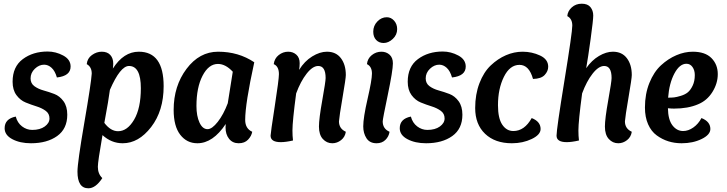

<svg xmlns="http://www.w3.org/2000/svg" viewBox="-20 -763 3921 1036"><path d="M287 -345Q277 -380 258.5 -397Q240 -414 218 -414Q191 -414 168 -392Q145 -370 145 -340Q145 -313 165.5 -298Q186 -283 215 -275Q244 -267 273 -256Q302 -245 322.5 -217Q343 -189 343 -144Q343 -68 288.5 -29Q234 10 147 10Q88 10 46.5 -12Q5 -34 5 -71Q5 -122 65 -134Q74 -100 99 -81Q124 -62 154 -62Q196 -62 221.5 -80.5Q247 -99 247 -124Q247 -150 226.5 -165Q206 -180 177 -189Q148 -198 118.5 -210Q89 -222 68.5 -250Q48 -278 48 -322Q48 -403 103 -444Q158 -485 237 -485Q281 -485 321 -463.5Q361 -442 361 -404Q361 -353 287 -345Z M573 -278Q567 -229 543 -100Q577 -55 617 -55Q667 -55 703.5 -117Q740 -179 740 -287Q740 -407 676 -407Q629 -407 573 -278ZM529 -484Q559 -484 575 -466.5Q591 -449 591 -420Q591 -409 589 -393Q647 -484 729 -484Q863 -484 863 -298Q863 -165 795.5 -77.5Q728 10 642 10Q581 10 533 -34Q508 109 508 137Q508 175 532 198Q496 253 457 253Q398 253 398 163Q398 114 435 -101Q472 -316 475 -366Q475 -402 448 -417Q451 -448 476 -466Q501 -484 529 -484Z M1198 -94Q1129 10 1045 10Q988 10 952.5 -36Q917 -82 917 -170Q917 -299 986.5 -391.5Q1056 -484 1157 -484Q1267 -484 1352 -427Q1303 -203 1303 -116Q1303 -69 1341 -52Q1337 -29 1318.5 -9.5Q1300 10 1268 10Q1235 10 1216 -14Q1197 -38 1197 -75Q1197 -88 1198 -94ZM1209 -206 1236 -376Q1197 -418 1156 -418Q1106 -418 1073 -354.5Q1040 -291 1040 -191Q1040 -137 1056.5 -101.5Q1073 -66 1100 -66Q1124 -66 1155 -105.5Q1186 -145 1209 -206Z M1578 -259Q1558 -109 1558 -59Q1558 -30 1561 -5Q1522 4 1495 4Q1440 4 1440 -31Q1440 -44 1462.5 -189.5Q1485 -335 1485 -363Q1485 -405 1457 -417Q1461 -448 1484 -466Q1507 -484 1535 -484Q1561 -484 1579 -468Q1597 -452 1597 -422Q1597 -404 1594 -386Q1623 -433 1664.5 -458.5Q1706 -484 1744 -484Q1793 -484 1819.5 -449Q1846 -414 1846 -358Q1846 -340 1828.5 -238Q1811 -136 1809 -108Q1809 -69 1846 -52Q1842 -24 1820.5 -7Q1799 10 1773 10Q1743 10 1722 -13Q1701 -36 1701 -80Q1701 -122 1719 -222.5Q1737 -323 1737 -342Q1737 -407 1697 -407Q1667 -407 1634.5 -365.5Q1602 -324 1578 -259Z M2050 -531Q2025 -531 2009.5 -547.5Q1994 -564 1994 -592Q1994 -624 2016 -647Q2038 -670 2067 -670Q2090 -670 2106.5 -651.5Q2123 -633 2123 -606Q2123 -575 2099.5 -553Q2076 -531 2050 -531ZM1987 -366Q1987 -404 1960 -417Q1963 -447 1986 -465.5Q2009 -484 2038 -484Q2064 -484 2082 -468Q2100 -452 2100 -421Q2100 -383 2072.5 -251.5Q2045 -120 2045 -108Q2045 -68 2082 -52Q2078 -26 2059.5 -8Q2041 10 2012 10Q1975 10 1957.5 -17Q1940 -44 1940 -81Q1940 -128 1963.5 -230Q1987 -332 1987 -366Z M2419 -345Q2409 -380 2390.5 -397Q2372 -414 2350 -414Q2323 -414 2300 -392Q2277 -370 2277 -340Q2277 -313 2297.5 -298Q2318 -283 2347 -275Q2376 -267 2405 -256Q2434 -245 2454.5 -217Q2475 -189 2475 -144Q2475 -68 2420.5 -29Q2366 10 2279 10Q2220 10 2178.5 -12Q2137 -34 2137 -71Q2137 -122 2197 -134Q2206 -100 2231 -81Q2256 -62 2286 -62Q2328 -62 2353.5 -80.5Q2379 -99 2379 -124Q2379 -150 2358.5 -165Q2338 -180 2309 -189Q2280 -198 2250.5 -210Q2221 -222 2200.5 -250Q2180 -278 2180 -322Q2180 -403 2235 -444Q2290 -485 2369 -485Q2413 -485 2453 -463.5Q2493 -442 2493 -404Q2493 -353 2419 -345Z M2856 -337Q2835 -413 2783 -413Q2731 -413 2699 -348.5Q2667 -284 2667 -195Q2667 -125 2690 -90.5Q2713 -56 2750 -56Q2810 -56 2849 -126Q2897 -107 2897 -67Q2897 -36 2849 -13Q2801 10 2742 10Q2651 10 2597.5 -41Q2544 -92 2544 -180Q2544 -254 2567 -314Q2590 -374 2628 -410Q2666 -446 2710 -465Q2754 -484 2800 -484Q2850 -484 2894 -463.5Q2938 -443 2938 -403Q2938 -379 2919 -358.5Q2900 -338 2856 -337Z M3121 -259Q3101 -109 3101 -59Q3101 -30 3104 -5Q3065 4 3038 4Q2983 4 2983 -31Q2983 -66 3025.5 -327.5Q3068 -589 3068 -625Q3068 -662 3041 -676Q3043 -703 3065 -723Q3087 -743 3119 -743Q3151 -743 3166 -724.5Q3181 -706 3181 -679Q3181 -655 3167 -553Q3153 -451 3143 -395Q3173 -438 3212 -461Q3251 -484 3287 -484Q3336 -484 3362.5 -449Q3389 -414 3389 -358Q3389 -340 3371.5 -238Q3354 -136 3352 -108Q3352 -69 3389 -52Q3385 -24 3363.5 -7Q3342 10 3316 10Q3286 10 3265 -13Q3244 -36 3244 -80Q3244 -122 3262 -222.5Q3280 -323 3280 -342Q3280 -407 3240 -407Q3210 -407 3177.5 -365.5Q3145 -324 3121 -259Z M3584 -179Q3585 -117 3608.5 -86.5Q3632 -56 3666 -56Q3694 -56 3721 -75Q3748 -94 3765 -126Q3813 -107 3813 -67Q3813 -36 3766 -13Q3719 10 3658 10Q3620 10 3586.5 -0.5Q3553 -11 3523.5 -32.5Q3494 -54 3477 -92.5Q3460 -131 3460 -183Q3460 -256 3484 -315.5Q3508 -375 3546.5 -410.5Q3585 -446 3629.5 -465Q3674 -484 3718 -484Q3785 -484 3819 -449.5Q3853 -415 3853 -363Q3853 -313 3824 -266.5Q3795 -220 3746 -200Q3692 -177 3617 -177Q3602 -177 3584 -179ZM3729 -358Q3729 -384 3716.5 -401.5Q3704 -419 3684 -419Q3647 -419 3619 -366.5Q3591 -314 3585 -236Q3604 -236 3617.5 -237.5Q3631 -239 3654 -246Q3677 -253 3691.5 -265Q3706 -277 3717.5 -301Q3729 -325 3729 -358Z"/></svg>

Font: Overlock
Style: Bold Italic
Weight: 700
Version: Version 1.001